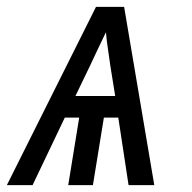

<svg xmlns="http://www.w3.org/2000/svg" viewBox="-41 -540 561 560"><path d="M-21 0 239 -520H321L409 0H334L304 -197H262L230 0H158L190 -197H148L54 0ZM295 -260 281 -347Q278 -371 274 -396Q270 -421 268 -446Q256 -421 244 -396Q232 -371 221 -347L179 -260Z"/></svg>

Font: Iosevka
Style: Italic
Weight: 400
Italic angle: -9°
Monospace: yes
Designer: Belleve Invis
Foundry: Belleve Invis
Version: Version 32.5.0; ttfautohint (v1.8.4)